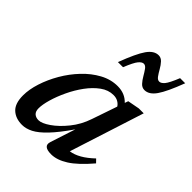

<svg xmlns="http://www.w3.org/2000/svg" viewBox="-195 -774 892 892"><g transform="rotate(45 251.0 -328.5)"><path d="M253 -27.5 293 -150.5Q249.5 -87.5 216.2 -52.8Q183 -18 155.8 -4Q128.5 10 103 10Q60.5 10 35 -13.8Q9.5 -37.5 9.5 -90.5Q9.5 -129.5 24.2 -175.5Q39 -221.5 65.2 -266.8Q91.5 -312 126.8 -349.2Q162 -386.5 203.8 -409.2Q245.5 -432 290.5 -432Q338.5 -432 368.5 -400L374.5 -417L433 -428H465L347 -60.5Q398.5 -67.5 457 -123.5L473 -107Q418.5 -43 375.8 -16Q333 11 295.5 11Q240 11 253 -27.5ZM103 -99Q103 -78.5 113.8 -69Q124.5 -59.5 142 -59.5Q163 -59.5 196.8 -82.8Q230.5 -106 263.2 -146.5Q296 -187 313.5 -239L356 -363Q350 -373.5 337.2 -381.2Q324.5 -389 306 -389Q272.5 -389 242.5 -367.2Q212.5 -345.5 187 -310.8Q161.5 -276 142.8 -236.2Q124 -196.5 113.5 -160Q103 -123.5 103 -99ZM502.5 -663Q470 -577 445.5 -541.8Q421 -506.5 391 -506.5Q375 -506.5 363.2 -519.2Q351.5 -532 341.8 -549Q332 -566 322.8 -578.8Q313.5 -591.5 302.5 -591.5Q291 -591.5 278.2 -576.2Q265.5 -561 245.5 -511.5H212Q244.5 -598 269 -633Q293.5 -668 323.5 -668Q339.5 -668 351.2 -655.2Q363 -642.5 372.5 -625.5Q382 -608.5 391.2 -595.8Q400.5 -583 411.5 -583Q423.5 -583 436.2 -598.2Q449 -613.5 469 -663Z"/></g></svg>

Font: Newsreader Text Medium
Style: Italic
Weight: 500
Italic angle: -17°
Designer: Hugues Gentile
Foundry: Production Type
Version: Version 1.001